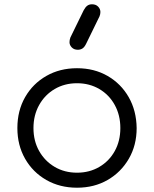

<svg xmlns="http://www.w3.org/2000/svg" viewBox="-20 -870 717 895"><path d="M339 5Q259 5 196 -31Q133 -67 97 -130Q61 -193 61 -273Q61 -354 97 -417Q133 -480 196 -516Q259 -552 339 -552Q419 -552 481.5 -516Q544 -480 580 -417Q616 -354 617 -273Q617 -193 580.5 -130Q544 -67 481.5 -31Q419 5 339 5ZM339 -65Q397 -65 443 -92Q489 -119 515 -166Q541 -213 541 -273Q541 -333 515 -380.5Q489 -428 443 -455Q397 -482 339 -482Q281 -482 235 -455Q189 -428 162.5 -380.5Q136 -333 136 -273Q136 -213 162.5 -166Q189 -119 235 -92Q281 -65 339 -65ZM343 -638Q325 -638 314.5 -649Q304 -660 304 -673Q304 -679 305 -684Q306 -689 308 -695L370 -822Q378 -837 387 -843.5Q396 -850 409 -850Q427 -850 437.5 -839Q448 -828 448 -814Q448 -809 447 -804Q446 -799 444 -794L381 -665Q373 -649 363.5 -643.5Q354 -638 343 -638Z"/></svg>

Font: Comfortaa
Style: Regular
Weight: 400
Designer: Johan Aakerlund
Foundry: Johan Aakerlund
Version: Version 3.104; ttfautohint (v1.8.1.43-b0c9)